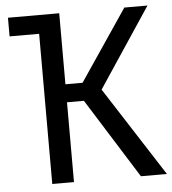

<svg xmlns="http://www.w3.org/2000/svg" viewBox="-51 -753 718 800"><g transform="rotate(-5 307.5 -353.0)"><path d="M296.9 -333.8H226.2V0H135.4V-628.2H11.8V-706.2H226.2V-409.2H297.9L498.5 -706.2H595.4L374.4 -373.8L614.9 0H506.2Z"/></g></svg>

Font: FiraCode Nerd Font
Style: Regular
Weight: 400
Designer: Carrois Corporate, Edenspiekermann AG, Nikita Prokopov
Foundry: Carrois Corporate, Edenspiekermann AG, Nikita Prokopov
Version: Version 6.002;Nerd Fonts 2.2.2